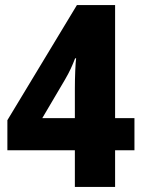

<svg xmlns="http://www.w3.org/2000/svg" viewBox="-20 -734 566 754"><path d="M274 -144H9V-262L282 -714H432V-270H508V-144H432V0H274ZM274 -270V-385Q274 -421 275.5 -456.5Q277 -492 279 -505H275Q267 -484 258 -464.5Q249 -445 235 -421L146 -270Z"/></svg>

Font: Noto Sans Gurmukhi SemiCondensed ExtraBold
Style: Regular
Weight: 800
Width: 4
Designer: Jelle Bosma - Monotype Design Team
Foundry: Monotype Imaging Inc.
Version: Version 2.004; ttfautohint (v1.8.4.7-5d5b)